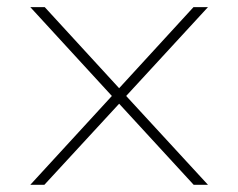

<svg xmlns="http://www.w3.org/2000/svg" viewBox="-20 -512 660 532"><path d="M64 -492.2H104L310.1 -267.6L516.1 -492.2H556.2L329.6 -246.1L556.2 0H516.6L310.1 -224.6L103 0H64L290 -246.1Z"/></svg>

Font: Cherry
Style: Light
Weight: 300
Designer: Amin Abedi
Version: Version 1.00 ; ttfautohint (v1.6)